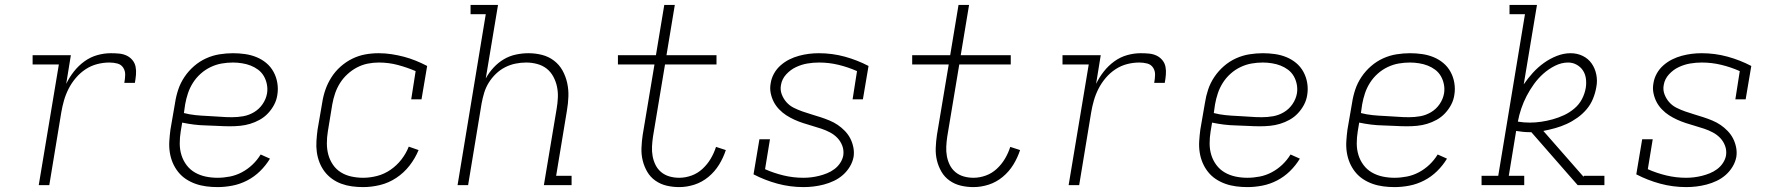

<svg xmlns="http://www.w3.org/2000/svg" viewBox="-20 -755 7240 783"><path d="M138 0 220 -492H113V-530H269L250 -413Q263 -440 281.5 -463.5Q300 -487 324 -504.5Q348 -522 376 -530Q404 -538 432 -538Q449 -538 465.5 -536.5Q482 -535 496 -528.5Q510 -522 520 -510Q530 -498 533 -482.5Q536 -467 534.5 -450Q533 -433 530 -417H487Q490 -433 490.5 -449.5Q491 -466 482.5 -479Q474 -492 458.5 -496Q443 -500 426 -500Q401 -500 376 -493.5Q351 -487 329 -472.5Q307 -458 289.5 -437.5Q272 -417 260 -393.5Q248 -370 241 -345.5Q234 -321 230 -297L181 0Z M867 8Q844 8 821 5Q798 2 777 -5.5Q756 -13 738 -25Q720 -37 706.5 -54Q693 -71 684.5 -91Q676 -111 672.5 -133.5Q669 -156 670.5 -179.5Q672 -203 675 -226L694 -336Q698 -363 707 -390Q716 -417 732.5 -441.5Q749 -466 771.5 -485.5Q794 -505 820.5 -517Q847 -529 875 -533.5Q903 -538 930 -538Q955 -538 979.5 -534.5Q1004 -531 1026 -522Q1048 -513 1066 -498Q1084 -483 1095.5 -462Q1107 -441 1111 -416.5Q1115 -392 1111 -368Q1108 -347 1098 -328Q1088 -309 1073 -293Q1058 -277 1039 -266.5Q1020 -256 1000 -250Q980 -244 959.5 -242Q939 -240 919 -240Q894 -240 869 -241.5Q844 -243 819.5 -243.5Q795 -244 771 -247Q747 -250 723 -255L717 -219Q713 -195 713 -170Q713 -145 720 -122.5Q727 -100 741 -81.5Q755 -63 775 -51.5Q795 -40 818.5 -35Q842 -30 867 -30Q892 -30 917.5 -35Q943 -40 966.5 -52.5Q990 -65 1009.5 -83.5Q1029 -102 1043 -125L1081 -108Q1064 -80 1040.5 -57Q1017 -34 988 -19Q959 -4 928 2Q897 8 867 8ZM926 -277Q949 -277 972 -281Q995 -285 1016 -297.5Q1037 -310 1051 -330.5Q1065 -351 1069 -374Q1072 -392 1068.5 -410.5Q1065 -429 1056 -444.5Q1047 -460 1033 -470.5Q1019 -481 1002.5 -487.5Q986 -494 967 -497Q948 -500 930 -500Q907 -500 884 -496Q861 -492 839 -481.5Q817 -471 798.5 -454.5Q780 -438 767 -417.5Q754 -397 746.5 -374.5Q739 -352 735 -329L730 -294Q753 -288 777.5 -285.5Q802 -283 827 -282Q852 -281 876.5 -279Q901 -277 926 -277Z M1461 8Q1438 8 1415.5 5Q1393 2 1372.5 -5.5Q1352 -13 1334.5 -25.5Q1317 -38 1304 -55Q1291 -72 1283 -92.5Q1275 -113 1272 -135Q1269 -157 1270.5 -180Q1272 -203 1275 -226L1294 -336Q1298 -363 1307 -389Q1316 -415 1331.5 -439.5Q1347 -464 1369 -483.5Q1391 -503 1416.5 -515.5Q1442 -528 1469 -533Q1496 -538 1524 -538Q1551 -538 1577 -534Q1603 -530 1627.5 -523.5Q1652 -517 1675.5 -507.5Q1699 -498 1722 -486L1699 -350H1657L1675 -465Q1640 -480 1602.5 -490Q1565 -500 1525 -500Q1502 -500 1479.5 -495.5Q1457 -491 1436 -480Q1415 -469 1397 -452.5Q1379 -436 1366.5 -416Q1354 -396 1346.5 -374Q1339 -352 1335 -329L1317 -219Q1313 -195 1313 -170.5Q1313 -146 1319 -124Q1325 -102 1338 -83Q1351 -64 1370.5 -52Q1390 -40 1413.5 -35Q1437 -30 1461 -30Q1489 -30 1518 -37.5Q1547 -45 1572.5 -62.5Q1598 -80 1617 -104.5Q1636 -129 1647 -157L1687 -143Q1673 -109 1650 -79.5Q1627 -50 1596 -29.5Q1565 -9 1530 -0.5Q1495 8 1461 8Z M1846 0 1961 -697H1899V-735H2011L1961 -435Q1974 -459 1993 -479.5Q2012 -500 2035 -513.5Q2058 -527 2084 -532.5Q2110 -538 2135 -538Q2164 -538 2191 -531Q2218 -524 2239.5 -507.5Q2261 -491 2274 -467.5Q2287 -444 2293 -417Q2299 -390 2298 -361.5Q2297 -333 2292 -304L2248 -38H2311V0H2198L2250 -311Q2254 -334 2255 -357Q2256 -380 2251.5 -401.5Q2247 -423 2236.5 -442.5Q2226 -462 2209.5 -475Q2193 -488 2171 -494Q2149 -500 2126 -500Q2104 -500 2082 -495.5Q2060 -491 2039.5 -480.5Q2019 -470 2002 -453.5Q1985 -437 1973 -417.5Q1961 -398 1954.5 -376.5Q1948 -355 1944 -333L1889 0Z M2750 8Q2723 8 2698 2Q2673 -4 2652.5 -18.5Q2632 -33 2619.5 -54.5Q2607 -76 2601 -100.5Q2595 -125 2596 -151.5Q2597 -178 2601 -205L2649 -492H2500V-530H2655L2689 -735H2732L2698 -530H2902V-492H2692L2643 -198Q2640 -178 2639 -157.5Q2638 -137 2641.5 -118Q2645 -99 2653.5 -82Q2662 -65 2676.5 -53Q2691 -41 2710 -35.5Q2729 -30 2750 -30Q2775 -30 2800 -39Q2825 -48 2845 -66.5Q2865 -85 2878.5 -108Q2892 -131 2900 -156L2940 -143Q2930 -112 2912.5 -83.5Q2895 -55 2869 -33.5Q2843 -12 2812 -2Q2781 8 2750 8Z M3257 8Q3202 8 3150.5 -6Q3099 -20 3053 -44L3077 -187H3120L3100 -65Q3136 -49 3175.5 -39.5Q3215 -30 3256 -30Q3273 -30 3289 -32Q3305 -34 3321 -38Q3337 -42 3353 -48.5Q3369 -55 3383 -65.5Q3397 -76 3406.5 -90.5Q3416 -105 3419 -121Q3422 -142 3415 -160.5Q3408 -179 3395 -192.5Q3382 -206 3365 -215Q3348 -224 3330 -230Q3312 -236 3293 -241.5Q3274 -247 3255.5 -253Q3237 -259 3219.5 -267Q3202 -275 3186.5 -285Q3171 -295 3157.5 -309Q3144 -323 3135.5 -339.5Q3127 -356 3123 -375.5Q3119 -395 3123 -416Q3126 -436 3136.5 -455Q3147 -474 3163.5 -488.5Q3180 -503 3199 -512.5Q3218 -522 3238.5 -527.5Q3259 -533 3279 -535.5Q3299 -538 3319 -538Q3374 -538 3425 -524Q3476 -510 3522 -486L3499 -350H3457L3475 -465Q3439 -481 3400 -490.5Q3361 -500 3320 -500Q3296 -500 3272.5 -496Q3249 -492 3226.5 -481.5Q3204 -471 3186.5 -452Q3169 -433 3165 -409Q3161 -389 3168 -370.5Q3175 -352 3187.5 -338Q3200 -324 3217 -315.5Q3234 -307 3252.5 -300.5Q3271 -294 3289.5 -288.5Q3308 -283 3326.5 -277Q3345 -271 3363 -263.5Q3381 -256 3396.5 -245.5Q3412 -235 3425.5 -221Q3439 -207 3447.5 -190.5Q3456 -174 3460 -154.5Q3464 -135 3461 -115Q3457 -94 3445.5 -75Q3434 -56 3417.5 -41.5Q3401 -27 3381 -17.5Q3361 -8 3340 -2.5Q3319 3 3298 5.5Q3277 8 3257 8Z M3950 8Q3923 8 3898 2Q3873 -4 3852.5 -18.5Q3832 -33 3819.5 -54.5Q3807 -76 3801 -100.5Q3795 -125 3796 -151.5Q3797 -178 3801 -205L3849 -492H3700V-530H3855L3889 -735H3932L3898 -530H4102V-492H3892L3843 -198Q3840 -178 3839 -157.5Q3838 -137 3841.5 -118Q3845 -99 3853.5 -82Q3862 -65 3876.5 -53Q3891 -41 3910 -35.5Q3929 -30 3950 -30Q3975 -30 4000 -39Q4025 -48 4045 -66.5Q4065 -85 4078.5 -108Q4092 -131 4100 -156L4140 -143Q4130 -112 4112.5 -83.5Q4095 -55 4069 -33.5Q4043 -12 4012 -2Q3981 8 3950 8Z M4338 0 4420 -492H4313V-530H4469L4450 -413Q4463 -440 4481.5 -463.5Q4500 -487 4524 -504.5Q4548 -522 4576 -530Q4604 -538 4632 -538Q4649 -538 4665.5 -536.5Q4682 -535 4696 -528.5Q4710 -522 4720 -510Q4730 -498 4733 -482.5Q4736 -467 4734.5 -450Q4733 -433 4730 -417H4687Q4690 -433 4690.5 -449.5Q4691 -466 4682.5 -479Q4674 -492 4658.5 -496Q4643 -500 4626 -500Q4601 -500 4576 -493.5Q4551 -487 4529 -472.5Q4507 -458 4489.5 -437.5Q4472 -417 4460 -393.5Q4448 -370 4441 -345.5Q4434 -321 4430 -297L4381 0Z M5067 8Q5044 8 5021 5Q4998 2 4977 -5.5Q4956 -13 4938 -25Q4920 -37 4906.5 -54Q4893 -71 4884.5 -91Q4876 -111 4872.5 -133.5Q4869 -156 4870.5 -179.5Q4872 -203 4875 -226L4894 -336Q4898 -363 4907 -390Q4916 -417 4932.5 -441.5Q4949 -466 4971.5 -485.5Q4994 -505 5020.5 -517Q5047 -529 5075 -533.5Q5103 -538 5130 -538Q5155 -538 5179.5 -534.5Q5204 -531 5226 -522Q5248 -513 5266 -498Q5284 -483 5295.5 -462Q5307 -441 5311 -416.5Q5315 -392 5311 -368Q5308 -347 5298 -328Q5288 -309 5273 -293Q5258 -277 5239 -266.5Q5220 -256 5200 -250Q5180 -244 5159.5 -242Q5139 -240 5119 -240Q5094 -240 5069 -241.5Q5044 -243 5019.5 -243.5Q4995 -244 4971 -247Q4947 -250 4923 -255L4917 -219Q4913 -195 4913 -170Q4913 -145 4920 -122.5Q4927 -100 4941 -81.5Q4955 -63 4975 -51.5Q4995 -40 5018.5 -35Q5042 -30 5067 -30Q5092 -30 5117.5 -35Q5143 -40 5166.5 -52.5Q5190 -65 5209.5 -83.5Q5229 -102 5243 -125L5281 -108Q5264 -80 5240.5 -57Q5217 -34 5188 -19Q5159 -4 5128 2Q5097 8 5067 8ZM5126 -277Q5149 -277 5172 -281Q5195 -285 5216 -297.5Q5237 -310 5251 -330.5Q5265 -351 5269 -374Q5272 -392 5268.5 -410.5Q5265 -429 5256 -444.5Q5247 -460 5233 -470.5Q5219 -481 5202.5 -487.5Q5186 -494 5167 -497Q5148 -500 5130 -500Q5107 -500 5084 -496Q5061 -492 5039 -481.5Q5017 -471 4998.5 -454.5Q4980 -438 4967 -417.5Q4954 -397 4946.5 -374.5Q4939 -352 4935 -329L4930 -294Q4953 -288 4977.5 -285.5Q5002 -283 5027 -282Q5052 -281 5076.5 -279Q5101 -277 5126 -277Z M5667 8Q5644 8 5621 5Q5598 2 5577 -5.5Q5556 -13 5538 -25Q5520 -37 5506.5 -54Q5493 -71 5484.5 -91Q5476 -111 5472.5 -133.5Q5469 -156 5470.5 -179.5Q5472 -203 5475 -226L5494 -336Q5498 -363 5507 -390Q5516 -417 5532.5 -441.5Q5549 -466 5571.5 -485.5Q5594 -505 5620.5 -517Q5647 -529 5675 -533.5Q5703 -538 5730 -538Q5755 -538 5779.5 -534.5Q5804 -531 5826 -522Q5848 -513 5866 -498Q5884 -483 5895.5 -462Q5907 -441 5911 -416.5Q5915 -392 5911 -368Q5908 -347 5898 -328Q5888 -309 5873 -293Q5858 -277 5839 -266.5Q5820 -256 5800 -250Q5780 -244 5759.5 -242Q5739 -240 5719 -240Q5694 -240 5669 -241.5Q5644 -243 5619.5 -243.5Q5595 -244 5571 -247Q5547 -250 5523 -255L5517 -219Q5513 -195 5513 -170Q5513 -145 5520 -122.5Q5527 -100 5541 -81.5Q5555 -63 5575 -51.5Q5595 -40 5618.5 -35Q5642 -30 5667 -30Q5692 -30 5717.5 -35Q5743 -40 5766.5 -52.5Q5790 -65 5809.5 -83.5Q5829 -102 5843 -125L5881 -108Q5864 -80 5840.5 -57Q5817 -34 5788 -19Q5759 -4 5728 2Q5697 8 5667 8ZM5726 -277Q5749 -277 5772 -281Q5795 -285 5816 -297.5Q5837 -310 5851 -330.5Q5865 -351 5869 -374Q5872 -392 5868.5 -410.5Q5865 -429 5856 -444.5Q5847 -460 5833 -470.5Q5819 -481 5802.5 -487.5Q5786 -494 5767 -497Q5748 -500 5730 -500Q5707 -500 5684 -496Q5661 -492 5639 -481.5Q5617 -471 5598.5 -454.5Q5580 -438 5567 -417.5Q5554 -397 5546.5 -374.5Q5539 -352 5535 -329L5530 -294Q5553 -288 5577.5 -285.5Q5602 -283 5627 -282Q5652 -281 5676.5 -279Q5701 -277 5726 -277Z M6022 0V-38H6090L6199 -697H6136V-735H6248L6194 -411Q6211 -436 6231.5 -458.5Q6252 -481 6276.5 -498.5Q6301 -516 6329 -527Q6357 -538 6385 -538Q6412 -538 6434.5 -527Q6457 -516 6471 -496Q6485 -476 6490 -450.5Q6495 -425 6490 -400Q6486 -376 6476.5 -352.5Q6467 -329 6450.5 -309.5Q6434 -290 6413 -275Q6392 -260 6369 -249.5Q6346 -239 6322.5 -232.5Q6299 -226 6274 -221L6438 -34L6439 -38H6523V0H6414L6378 -41L6225 -216Q6223 -216 6220.5 -216Q6218 -216 6216 -216Q6203 -216 6189.5 -217.5Q6176 -219 6163 -221L6133 -38H6196V0ZM6219 -255Q6242 -255 6265.5 -258.5Q6289 -262 6312.5 -268.5Q6336 -275 6358.5 -285.5Q6381 -296 6400.5 -312.5Q6420 -329 6431.5 -351Q6443 -373 6447 -397Q6450 -416 6447.5 -434.5Q6445 -453 6435.5 -467.5Q6426 -482 6410 -491Q6394 -500 6375 -500Q6348 -500 6322 -487Q6296 -474 6274.5 -455Q6253 -436 6236 -412.5Q6219 -389 6206 -364Q6193 -339 6184 -312.5Q6175 -286 6170 -259Q6182 -257 6194 -256Q6206 -255 6219 -255Z M6857 8Q6802 8 6750.5 -6Q6699 -20 6653 -44L6677 -187H6720L6700 -65Q6736 -49 6775.5 -39.5Q6815 -30 6856 -30Q6873 -30 6889 -32Q6905 -34 6921 -38Q6937 -42 6953 -48.5Q6969 -55 6983 -65.5Q6997 -76 7006.5 -90.5Q7016 -105 7019 -121Q7022 -142 7015 -160.5Q7008 -179 6995 -192.5Q6982 -206 6965 -215Q6948 -224 6930 -230Q6912 -236 6893 -241.5Q6874 -247 6855.5 -253Q6837 -259 6819.5 -267Q6802 -275 6786.5 -285Q6771 -295 6757.5 -309Q6744 -323 6735.5 -339.5Q6727 -356 6723 -375.5Q6719 -395 6723 -416Q6726 -436 6736.5 -455Q6747 -474 6763.5 -488.5Q6780 -503 6799 -512.5Q6818 -522 6838.5 -527.5Q6859 -533 6879 -535.5Q6899 -538 6919 -538Q6974 -538 7025 -524Q7076 -510 7122 -486L7099 -350H7057L7075 -465Q7039 -481 7000 -490.5Q6961 -500 6920 -500Q6896 -500 6872.5 -496Q6849 -492 6826.5 -481.5Q6804 -471 6786.5 -452Q6769 -433 6765 -409Q6761 -389 6768 -370.5Q6775 -352 6787.5 -338Q6800 -324 6817 -315.5Q6834 -307 6852.5 -300.5Q6871 -294 6889.5 -288.5Q6908 -283 6926.5 -277Q6945 -271 6963 -263.5Q6981 -256 6996.5 -245.5Q7012 -235 7025.5 -221Q7039 -207 7047.5 -190.5Q7056 -174 7060 -154.5Q7064 -135 7061 -115Q7057 -94 7045.5 -75Q7034 -56 7017.5 -41.5Q7001 -27 6981 -17.5Q6961 -8 6940 -2.5Q6919 3 6898 5.5Q6877 8 6857 8Z"/></svg>

Font: Iosevka Curly Slab XLtEx
Style: Italic
Weight: 200
Width: 7
Italic angle: -9°
Monospace: yes
Designer: Belleve Invis
Foundry: Belleve Invis
Version: Version 11.1.0; ttfautohint (v1.8.3)